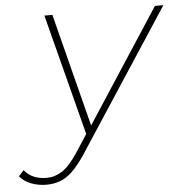

<svg xmlns="http://www.w3.org/2000/svg" viewBox="-162 -569 777 815"><g transform="rotate(-5 227.0 -161.0)"><path d="M3 197Q-31 197 -62 185Q-93 173 -110 151L-88 127Q-71 148 -47.5 158Q-24 168 7 168Q42 168 73 148Q104 128 140 74L190 -3L57 -519H91L214 -37L528 -519H564L169 85Q140 128 114.5 152.5Q89 177 62 187Q35 197 3 197Z"/></g></svg>

Font: Montserrat Thin ExtraLight
Style: Italic
Weight: 250
Italic angle: -11.3°
Version: Version 9.000